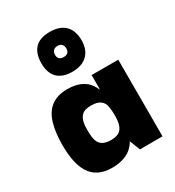

<svg xmlns="http://www.w3.org/2000/svg" viewBox="-169 -788 819 898"><g transform="rotate(-30 240.0 -338.5)"><path d="M174 10C226 10 259 -6 279 -23C295 -38 308 -56 304 -56H306L328 0H450V-414H306V-338H304C304 -338 296 -359 280 -376C261 -396 229 -414 174 -414C99 -414 57 -377 38 -313C29 -281 24 -243 24 -200C24 -71 61 10 174 10ZM233 -105C188 -105 169 -125 164 -154C161 -168 160 -183 160 -199C160 -231 163 -261 184 -279C194 -288 210 -292 233 -292C278 -292 297 -273 302 -245C305 -230 306 -215 306 -199C306 -168 303 -137 283 -119C272 -110 256 -105 233 -105ZM237 -472C312 -472 347 -517 347 -578C347 -645 312 -687 237 -687C161 -687 130 -645 130 -578C130 -514 162 -472 237 -472ZM235 -552C214 -552 205 -564 205 -581C205 -597 214 -612 235 -612C258 -612 266 -598 266 -581C266 -564 258 -552 235 -552Z"/></g></svg>

Font: OSH Darker Grotesque Black
Style: Regular
Weight: 900
Designer: Gabriel Lam
Foundry: TypeRant
Version: Version 1.000;Glyphs 3.1.1 (3148)